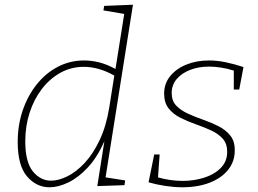

<svg xmlns="http://www.w3.org/2000/svg" viewBox="-20 -786 1094 813"><path d="M190 7Q134 7 94.5 -39Q55 -85 55 -185Q55 -256 76 -318Q97 -380 135 -428Q173 -476 224.5 -503Q276 -530 336 -530Q367 -530 399.5 -522Q432 -514 469 -494L506 -727L418 -742L421 -761L543 -766L427 -35L510 -22L507 -2L392 2L422 -188Q392 -120 352 -77Q312 -34 269.5 -13.5Q227 7 190 7ZM196 -21Q228 -21 265.5 -39.5Q303 -58 338.5 -96Q374 -134 402 -193Q430 -252 443 -333L464 -466Q430 -485 398 -494Q366 -503 335 -503Q281 -503 236 -478Q191 -453 157.5 -409.5Q124 -366 105.5 -309Q87 -252 87 -188Q87 -100 119 -60.5Q151 -21 196 -21Z M752 7Q719 7 681.5 1.5Q644 -4 609 -14L633 -132H656L649 -35Q701 -20 754 -20Q802 -20 845.5 -34Q889 -48 915.5 -75.5Q942 -103 942 -143Q942 -178 923 -199Q904 -220 873.5 -234Q843 -248 808.5 -260Q774 -272 743.5 -287.5Q713 -303 694 -327Q675 -351 675 -390Q675 -432 700.5 -463.5Q726 -495 769 -512.5Q812 -530 865 -530Q899 -530 935.5 -522.5Q972 -515 1011 -502L993 -407H970V-487Q942 -496 915 -500Q888 -504 865 -504Q821 -504 785 -490Q749 -476 728 -451Q707 -426 707 -392Q707 -359 726 -339Q745 -319 775.5 -305Q806 -291 840.5 -279Q875 -267 905.5 -251.5Q936 -236 955.5 -211.5Q975 -187 974 -148Q974 -102 946 -67Q918 -32 868 -12.5Q818 7 752 7Z"/></svg>

Font: Bitter ExtraLight
Style: Italic
Weight: 200
Italic angle: -9°
Designer: Sol Matas, and Bitter project Authors
Foundry: Sol Matas
Version: Version 2.001